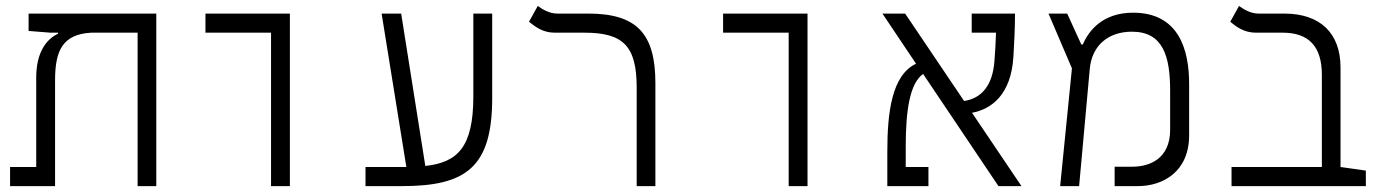

<svg xmlns="http://www.w3.org/2000/svg" viewBox="-20 -632 4728 652"><path d="M510.7 0V-585.9H77.1V-526.9L151.9 -521H177.2V-517.6C137.7 -499 103 -454.6 103 -368.7V-64.9H14.2V0H167V-359.4C167 -461.9 193.8 -515.6 289.6 -521H447.3V0Z M900.4 0H964.4V-585.9H677.7V-521H900.4Z M1221.2 0H1345.2C1562 0 1651.4 -63.5 1651.4 -298.8V-585.9H1587.4V-305.2C1587.4 -130.9 1533.2 -80.6 1424.3 -68.4L1342.3 -585.9H1275.9L1359.9 -64.9C1356.4 -64.9 1353 -64.9 1349.6 -64.9H1221.2Z M2205.6 -349.6C2205.6 -517.1 2143.1 -585.9 1977.5 -585.9H1872.1C1845.2 -585.9 1820.8 -601.1 1806.2 -611.8L1776.4 -558.1C1797.4 -541.5 1822.8 -521 1863.8 -521H1964.8C2097.2 -521 2142.1 -475.1 2142.1 -334V0H2205.6Z M2658.2 0H2722.2V-585.9H2435.5V-521H2658.2Z M3370.6 0H3448.7L3280.8 -249C3346.2 -261.2 3413.6 -309.6 3421.4 -439.9C3423.8 -481 3426.8 -534.2 3426.8 -585.9H3279.8V-521H3362.3C3361.3 -488.3 3359.4 -455.1 3356.9 -424.3C3351.1 -344.7 3315.4 -298.3 3253.9 -289.1L3053.7 -585.9H2976.6L3090.8 -415.5C3008.3 -377 2993.2 -250 2993.2 -117.7V0H3132.8V-64.9H3055.7V-133.3C3055.7 -256.8 3069.3 -348.6 3114.7 -380.9Z M3580.1 0H3644.5L3680.7 -398.4C3688 -478 3744.1 -524.4 3823.7 -524.4C3929.7 -524.4 3953.6 -440.9 3953.6 -324.2V-191.4C3953.6 -92.3 3883.3 -65.9 3825.2 -65.9H3765.1V0H3844.2C3928.2 0 4018.1 -47.9 4018.1 -172.9V-346.7C4018.1 -463.9 3982.9 -588.9 3827.6 -588.9C3725.6 -588.9 3677.2 -528.8 3657.2 -481H3651.9L3604 -585.9H3540.5L3620.1 -399.9Z M4618.2 -52.7 4532.2 -64.9V-402.8C4532.2 -520 4462.4 -585.9 4341.3 -585.9H4252.9C4226.6 -585.9 4202.1 -601.1 4187.5 -611.8L4157.7 -558.1C4177.7 -541.5 4204.1 -521 4245.1 -521H4336.4C4423.3 -521 4468.8 -475.1 4468.8 -378.4V-64.9H4162.1V0H4618.2Z"/></svg>

Font: Cascadia Mono Light
Style: Regular
Weight: 300
Monospace: yes
Designer: Aaron Bell
Foundry: Saja Typeworks
Version: Version 2404.023